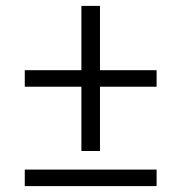

<svg xmlns="http://www.w3.org/2000/svg" viewBox="-20 -631 615 651"><path d="M256 -119V-337H64V-393H256V-611H319V-393H511V-337H319V-119ZM64 0V-56H511V0Z"/></svg>

Font: Jozsika Light
Style: Regular
Weight: 300
Monospace: yes
Designer: Belleve Invis
Foundry: Belleve Invis
Version: 2.1.0